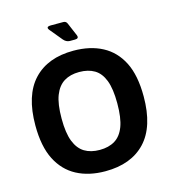

<svg xmlns="http://www.w3.org/2000/svg" viewBox="-124 -951 965 1067"><g transform="rotate(-15 358.5 -417.0)"><path d="M351.3 13.3Q256.3 13.3 186.7 -23.7Q117 -60.7 78.5 -136.5Q40 -212.3 40 -333Q40 -506.3 121.5 -593.2Q203 -680 351.3 -680Q447 -680 517 -643Q587 -606 625.2 -530.5Q663.3 -455 663.3 -333.7Q663.3 -160.3 581.7 -73.5Q500 13.3 351.3 13.3ZM351.3 -109.3Q403.3 -109.3 439 -131.2Q474.7 -153 493.2 -201.8Q511.7 -250.7 511.7 -334.3Q511.7 -418 493.2 -466.3Q474.7 -514.7 439 -536Q403.3 -557.3 351.3 -557.3Q300 -557.3 264.3 -535.3Q228.7 -513.3 209.7 -465Q190.7 -416.7 190.7 -332.3Q190.7 -248.7 209.7 -200.5Q228.7 -152.3 264.3 -130.8Q300 -109.3 351.3 -109.3ZM310.7 -755.7 254.3 -824Q233.3 -848.3 267.7 -848.3H338.7Q355 -848.3 361 -832.3L392.3 -758.7Q401.3 -737.3 376 -737.3H346Q325.7 -738 310.7 -755.7Z"/></g></svg>

Font: Vivano Light
Style: Regular
Weight: 300
Designer: Joe Prince, Josias Burgherr
Version: Version 2.064;September 19, 2022;FontCreator 14.0.0.2877 64-